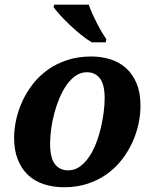

<svg xmlns="http://www.w3.org/2000/svg" viewBox="-20 -786 658 816"><path d="M40 -200.2Q40 -237.8 48.8 -277.8Q57.6 -317.9 75.4 -356.4Q93.3 -395 120.1 -429.4Q147 -463.9 183.3 -489.7Q219.7 -515.6 265.9 -530.8Q312 -545.9 368.2 -545.9Q411.1 -545.9 449.2 -533.9Q487.3 -522 515.6 -496.6Q543.9 -471.2 560.5 -431.4Q577.1 -391.6 577.1 -335.9Q577.1 -299.8 568.8 -260.3Q560.5 -220.7 543.2 -182.4Q525.9 -144 499.3 -109.1Q472.7 -74.2 436.5 -47.9Q400.4 -21.5 354.5 -5.9Q308.6 9.8 252 9.8Q205.1 9.8 166 -3.2Q127 -16.1 99.1 -42.2Q71.3 -68.4 55.7 -107.9Q40 -147.5 40 -200.2ZM270 -62Q296.9 -62 318.6 -77.4Q340.3 -92.8 357.7 -117.9Q375 -143.1 387.7 -175.3Q400.4 -207.5 408.4 -241.7Q416.5 -275.9 420.7 -308.8Q424.8 -341.8 424.8 -368.2Q424.8 -427.2 404.5 -453.1Q384.3 -479 349.1 -479Q323.7 -479 302.2 -464.4Q280.8 -449.7 263.4 -425.3Q246.1 -400.9 232.9 -369.4Q219.7 -337.9 210.7 -304.2Q201.7 -270.5 197.3 -237.1Q192.9 -203.6 192.9 -175.8Q192.9 -114.7 213.4 -88.4Q233.9 -62 270 -62ZM370.1 -606Q348.6 -618.7 324.5 -638.2Q300.3 -657.7 277.8 -679Q255.4 -700.2 236.6 -720.7Q217.8 -741.2 207.5 -755.9L210.4 -766.1H357.4Q363.3 -748 372.8 -727.1Q382.3 -706.1 392.6 -686Q402.8 -666 413.3 -648.4Q423.8 -630.9 432.1 -619.1L429.2 -606Z"/></svg>

Font: Droid Serif
Style: Bold Italic
Weight: 700
Italic angle: -12°
Designer: Monotype Design team
Foundry: Monotype Imaging Inc.
Version: Version 1.03